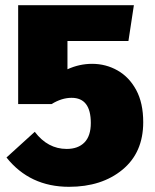

<svg xmlns="http://www.w3.org/2000/svg" viewBox="-20 -700 597 740"><path d="M246 20Q95 20 5 -93L114 -192Q164 -126 237 -126Q281 -126 305.5 -151Q330 -176 330 -226Q330 -323 256 -323Q218 -323 179 -299H50V-680H496L475 -542H240V-433Q286 -454 335 -454Q388 -454 433 -428.5Q478 -403 505 -353Q532 -303 532 -229Q532 -112 452 -46Q372 20 246 20Z"/></svg>

Font: Trujillo Black
Style: Regular
Weight: 900
Designer: Fira Sans original fonts by bBox Type GmbH, Carrois Corporate GbR, & Edenspiekermann AG / Changes by Cristiano Sobral
Foundry: Fira Sans original fonts by bBox Type GmbH, Carrois Corporate GbR, & Edenspiekermann AG / Changes by Cristiano Sobral
Version: Version 4.301;July 28, 2020;FontCreator 13.0.0.2655 64-bit